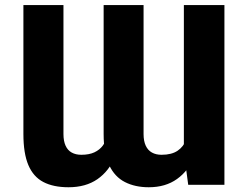

<svg xmlns="http://www.w3.org/2000/svg" viewBox="-20 -748 1001 777"><path d="M724.1 -131.3V-727.5H888.2V0H741.7ZM743.7 -246.1 791.5 -247.1Q791.5 -173.3 767.3 -115.2Q743.2 -57.1 696.5 -23.7Q649.9 9.8 582 9.8Q526.9 9.8 485.6 -11.2Q444.3 -32.2 421.9 -79.3Q399.4 -126.5 399.4 -205.6V-727.5H561V-205.6Q561 -177.2 569.8 -158.4Q578.6 -139.6 595 -130.6Q611.3 -121.6 633.8 -121.6Q674.8 -121.6 699 -138.2Q723.1 -154.8 733.6 -183.1Q744.1 -211.4 743.7 -246.1ZM419.4 -246.1 469.7 -247.1Q469.7 -171.9 445.6 -113.8Q421.4 -55.7 374.3 -22.9Q327.1 9.8 257.3 9.8Q195.8 9.8 155.3 -11.5Q114.7 -32.7 94.7 -80.1Q74.7 -127.4 74.7 -205.6V-727.5H236.8V-205.6Q236.8 -177.2 245.4 -158.4Q253.9 -139.6 270.3 -130.6Q286.6 -121.6 309.1 -121.6Q340.8 -121.6 362.1 -131.6Q383.3 -141.6 396 -158.7Q408.7 -175.8 414.1 -198.5Q419.4 -221.2 419.4 -246.1Z"/></svg>

Font: Inter 20pt ExtraBold
Style: Regular
Weight: 800
Version: Version 4.001;git-66647c0bb